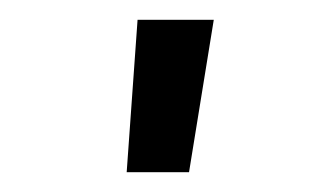

<svg xmlns="http://www.w3.org/2000/svg" viewBox="-20 -774 332 194"><path d="M108 -600 119 -754H196L171 -600Z"/></svg>

Font: Huly
Style: Regular
Weight: 400
Designer: Belleve Invis
Foundry: Belleve Invis
Version: Version 33.2.5; ttfautohint (v1.8.4)